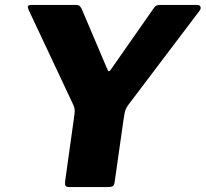

<svg xmlns="http://www.w3.org/2000/svg" viewBox="-20 -762 837 782"><path d="M782 -742Q794 -742 796.5 -734.5Q799 -727 794 -720L502 -334Q495 -325 491 -314Q487 -303 483 -274L447 -21Q445 -7 439 -3.5Q433 0 417 0H263Q250 0 247 -5Q244 -10 245 -22L283 -294Q285 -309 284 -316.5Q283 -324 279 -334L97 -721Q92 -732 94 -737Q96 -742 111 -742H288Q301 -742 306.5 -735.5Q312 -729 316 -718L418 -478Q423 -466 431 -478L605 -727Q612 -737 617.5 -739.5Q623 -742 636 -742H782Z"/></svg>

Font: Libre Franklin Thin ExtraBold
Style: Italic
Weight: 800
Italic angle: -8°
Version: Version 2.000